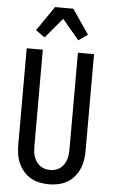

<svg xmlns="http://www.w3.org/2000/svg" viewBox="-64 -1019 627 1068"><g transform="rotate(5 250.0 -484.5)"><path d="M250 8Q224 8 197.5 2.5Q171 -3 148.5 -16Q126 -29 108.5 -49.5Q91 -70 80.5 -94Q70 -118 66 -144Q62 -170 62 -196V-735H152V-196Q152 -181 153.5 -166.5Q155 -152 160 -137.5Q165 -123 173.5 -110.5Q182 -98 194 -89Q206 -80 220.5 -76Q235 -72 250 -72Q265 -72 279.5 -76Q294 -80 306 -89Q318 -98 326.5 -110.5Q335 -123 340 -137.5Q345 -152 346.5 -166.5Q348 -181 348 -196V-735H438V-196Q438 -170 434 -144Q430 -118 419.5 -94Q409 -70 391.5 -49.5Q374 -29 351.5 -16Q329 -3 302.5 2.5Q276 8 250 8ZM156 -804 105 -840 199 -977H301L395 -840L344 -804L250 -916Z"/></g></svg>

Font: Iosevka Term Curly Medium
Style: Regular
Weight: 500
Designer: Belleve Invis
Foundry: Belleve Invis
Version: Version 32.3.0